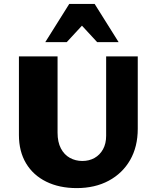

<svg xmlns="http://www.w3.org/2000/svg" viewBox="-20 -947 798 984"><path d="M373 17Q284 17 217 -16Q150 -49 113.5 -110Q77 -171 77 -255V-658H275V-267Q275 -219 292 -186.5Q309 -154 338 -138Q367 -122 402 -122Q437 -122 464.5 -137.5Q492 -153 508 -182Q524 -211 524 -251V-658H686V-287Q686 -195 647 -127Q608 -59 537.5 -21Q467 17 373 17ZM478 -731 368 -850 335 -927H465L588 -731ZM212 -731 335 -927H465L432 -850L322 -731Z"/></svg>

Font: Ysabeau Office Black
Style: Regular
Weight: 900
Designer: Christian Thalmann (Catharsis Fonts)
Version: Version 2.001;gftools[0.9.30]; featfreeze: tnum,lnum,ss02